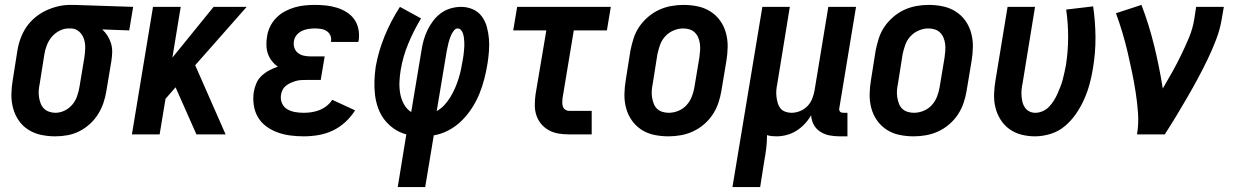

<svg xmlns="http://www.w3.org/2000/svg" viewBox="-20 -548 5040 783"><path d="M205 8Q176 8 147.5 2Q119 -4 95.5 -19Q72 -34 56.5 -56.5Q41 -79 33.5 -106.5Q26 -134 26.5 -163.5Q27 -193 32 -222L51 -342Q55 -367 64 -391.5Q73 -416 87.5 -437.5Q102 -459 123 -476.5Q144 -494 167.5 -505Q191 -516 216 -522Q241 -528 266 -528Q270 -528 273.5 -528Q277 -528 281 -528L523 -520L507 -424L397 -428Q410 -416 419 -401.5Q428 -387 433 -370Q438 -353 437.5 -334.5Q437 -316 434 -298L414 -178Q410 -153 402 -129Q394 -105 380 -82.5Q366 -60 346 -42Q326 -24 303 -12.5Q280 -1 255 3.5Q230 8 205 8ZM206 -88Q225 -88 243.5 -97Q262 -106 275 -121.5Q288 -137 294.5 -156Q301 -175 304 -193L324 -313Q327 -333 327.5 -352Q328 -371 322.5 -388.5Q317 -406 303.5 -418.5Q290 -431 271 -432H265Q264 -432 262.5 -432Q261 -432 259 -432Q241 -432 222.5 -422.5Q204 -413 191 -397.5Q178 -382 171 -363.5Q164 -345 161 -327L142 -207Q139 -193 138 -179.5Q137 -166 139 -152.5Q141 -139 145.5 -127Q150 -115 158.5 -106Q167 -97 180 -92.5Q193 -88 206 -88Z M518 0 604 -520H717L683 -313L851 -520H986L776 -282L900 0H781L696 -192L655 -145L631 0Z M1219 8Q1191 8 1164 4.5Q1137 1 1112 -8Q1087 -17 1066 -32.5Q1045 -48 1032 -70Q1019 -92 1015 -119Q1011 -146 1015 -173Q1018 -191 1025.5 -208.5Q1033 -226 1047 -239Q1061 -252 1078 -261Q1095 -270 1113 -276Q1099 -286 1088.5 -299.5Q1078 -313 1072.5 -329Q1067 -345 1066.5 -363Q1066 -381 1069 -399Q1072 -420 1081.5 -439.5Q1091 -459 1106.5 -475Q1122 -491 1141.5 -501.5Q1161 -512 1182 -518Q1203 -524 1223.5 -526Q1244 -528 1264 -528Q1288 -528 1310.5 -525.5Q1333 -523 1354 -516.5Q1375 -510 1393.5 -498.5Q1412 -487 1424.5 -469.5Q1437 -452 1441.5 -430Q1446 -408 1443 -385Q1442 -383 1442 -381Q1442 -379 1441 -377H1330Q1330 -378 1330 -378.5Q1330 -379 1330 -380Q1332 -393 1327 -404Q1322 -415 1312 -421.5Q1302 -428 1289.5 -430Q1277 -432 1264 -432Q1251 -432 1238 -430Q1225 -428 1212.5 -422.5Q1200 -417 1190.5 -406Q1181 -395 1179 -382Q1176 -368 1180 -354.5Q1184 -341 1194.5 -332.5Q1205 -324 1218.5 -321Q1232 -318 1246 -318H1304L1288 -222H1231Q1220 -222 1209 -221.5Q1198 -221 1187.5 -218Q1177 -215 1166.5 -210.5Q1156 -206 1147 -199Q1138 -192 1132.5 -181.5Q1127 -171 1126 -161Q1123 -143 1130 -127Q1137 -111 1151.5 -102.5Q1166 -94 1183.5 -91Q1201 -88 1219 -88Q1235 -88 1251 -90.5Q1267 -93 1282.5 -99Q1298 -105 1312 -116Q1326 -127 1335 -141L1428 -98Q1412 -72 1388 -50Q1364 -28 1336 -15Q1308 -2 1278 3Q1248 8 1219 8Z M1602 215 1637 0Q1610 -7 1587.5 -22.5Q1565 -38 1548.5 -59Q1532 -80 1522.5 -106Q1513 -132 1509.5 -160Q1506 -188 1507 -217Q1508 -246 1512 -275Q1523 -338 1548.5 -400.5Q1574 -463 1611 -520L1697 -473Q1667 -423 1645 -370Q1623 -317 1614 -262Q1610 -238 1609 -214Q1608 -190 1612 -167Q1616 -144 1627 -123.5Q1638 -103 1657 -91L1699 -343Q1702 -364 1708 -385Q1714 -406 1723.5 -425.5Q1733 -445 1746.5 -463Q1760 -481 1778.5 -494.5Q1797 -508 1818.5 -514Q1840 -520 1860 -520Q1886 -520 1908.5 -510Q1931 -500 1945 -481Q1959 -462 1965.5 -438Q1972 -414 1974 -389.5Q1976 -365 1974 -339Q1972 -313 1968 -288Q1963 -257 1955 -226Q1947 -195 1935 -165.5Q1923 -136 1905 -108Q1887 -80 1863.5 -56.5Q1840 -33 1810 -17Q1780 -1 1749 4L1714 215ZM1761 -95Q1761 -95 1761 -95Q1761 -95 1761 -95Q1779 -105 1793 -120.5Q1807 -136 1817.5 -153.5Q1828 -171 1836 -189.5Q1844 -208 1850 -227Q1856 -246 1860 -265Q1864 -284 1867 -303Q1869 -312 1870 -321Q1871 -330 1872 -339.5Q1873 -349 1873.5 -358Q1874 -367 1873.5 -375.5Q1873 -384 1872 -393Q1871 -402 1868.5 -410Q1866 -418 1860.5 -425Q1855 -432 1846 -432Q1839 -432 1833.5 -426Q1828 -420 1824 -413Q1820 -406 1817.5 -399Q1815 -392 1812.5 -385Q1810 -378 1808.5 -371Q1807 -364 1805.5 -357Q1804 -350 1802.5 -343Q1801 -336 1800 -329Z M2300 0Q2278 0 2257 -3.5Q2236 -7 2218 -17Q2200 -27 2187 -42.5Q2174 -58 2167.5 -77.5Q2161 -97 2161 -119Q2161 -141 2164 -163L2208 -424H2073L2089 -520H2471L2455 -424H2320L2274 -147Q2273 -138 2273 -129.5Q2273 -121 2275.5 -113.5Q2278 -106 2285 -101Q2292 -96 2300 -96H2393V0Z M2706 8Q2676 8 2647.5 2Q2619 -4 2596 -19Q2573 -34 2557 -56.5Q2541 -79 2533.5 -106.5Q2526 -134 2526.5 -163.5Q2527 -193 2532 -222L2551 -342Q2556 -367 2564 -392Q2572 -417 2587 -439Q2602 -461 2623 -479Q2644 -497 2668 -508Q2692 -519 2717.5 -523.5Q2743 -528 2767 -528Q2797 -528 2825.5 -522Q2854 -516 2877.5 -501Q2901 -486 2917 -463.5Q2933 -441 2940.5 -413.5Q2948 -386 2947.5 -356.5Q2947 -327 2942 -298L2922 -178Q2918 -153 2909.5 -128Q2901 -103 2886.5 -81Q2872 -59 2851 -41Q2830 -23 2806 -12Q2782 -1 2756.5 3.5Q2731 8 2706 8ZM2707 -88Q2727 -88 2746.5 -96Q2766 -104 2780 -119.5Q2794 -135 2801.5 -154.5Q2809 -174 2812 -193L2832 -313Q2834 -327 2835 -341Q2836 -355 2834.5 -368Q2833 -381 2828 -393.5Q2823 -406 2814 -415Q2805 -424 2792.5 -428Q2780 -432 2766 -432Q2747 -432 2727.5 -424Q2708 -416 2693.5 -400.5Q2679 -385 2672 -365.5Q2665 -346 2661 -327L2642 -207Q2639 -193 2638 -179Q2637 -165 2639 -152Q2641 -139 2645.5 -126.5Q2650 -114 2659 -105Q2668 -96 2681 -92Q2694 -88 2707 -88Z M2967 215 3089 -520H3201L3150 -207Q3147 -193 3146 -180Q3145 -167 3146.5 -154Q3148 -141 3151.5 -128.5Q3155 -116 3162.5 -106.5Q3170 -97 3182.5 -92.5Q3195 -88 3208 -88Q3225 -88 3242.5 -95Q3260 -102 3273 -115.5Q3286 -129 3292.5 -146Q3299 -163 3302 -180L3358 -520H3471L3403 -108Q3402 -104 3402.5 -100Q3403 -96 3405.5 -93Q3408 -90 3412 -89Q3416 -88 3420 -88H3436V8H3404Q3382 8 3362 4Q3342 0 3325 -11Q3308 -22 3298.5 -39.5Q3289 -57 3288 -78Q3277 -59 3261.5 -42.5Q3246 -26 3227.5 -14.5Q3209 -3 3188 2.5Q3167 8 3147 8Q3137 8 3127 7Q3117 6 3108 3Q3108 29 3105 55Q3102 81 3097 107L3080 215Z M3706 8Q3676 8 3647.5 2Q3619 -4 3596 -19Q3573 -34 3557 -56.5Q3541 -79 3533.5 -106.5Q3526 -134 3526.5 -163.5Q3527 -193 3532 -222L3551 -342Q3556 -367 3564 -392Q3572 -417 3587 -439Q3602 -461 3623 -479Q3644 -497 3668 -508Q3692 -519 3717.5 -523.5Q3743 -528 3767 -528Q3797 -528 3825.5 -522Q3854 -516 3877.5 -501Q3901 -486 3917 -463.5Q3933 -441 3940.5 -413.5Q3948 -386 3947.5 -356.5Q3947 -327 3942 -298L3922 -178Q3918 -153 3909.5 -128Q3901 -103 3886.5 -81Q3872 -59 3851 -41Q3830 -23 3806 -12Q3782 -1 3756.5 3.5Q3731 8 3706 8ZM3707 -88Q3727 -88 3746.5 -96Q3766 -104 3780 -119.5Q3794 -135 3801.5 -154.5Q3809 -174 3812 -193L3832 -313Q3834 -327 3835 -341Q3836 -355 3834.5 -368Q3833 -381 3828 -393.5Q3823 -406 3814 -415Q3805 -424 3792.5 -428Q3780 -432 3766 -432Q3747 -432 3727.5 -424Q3708 -416 3693.5 -400.5Q3679 -385 3672 -365.5Q3665 -346 3661 -327L3642 -207Q3639 -193 3638 -179Q3637 -165 3639 -152Q3641 -139 3645.5 -126.5Q3650 -114 3659 -105Q3668 -96 3681 -92Q3694 -88 3707 -88Z M4201 8Q4172 8 4145 1Q4118 -6 4096.5 -21.5Q4075 -37 4060.5 -60Q4046 -83 4039.5 -109.5Q4033 -136 4034 -165Q4035 -194 4040 -222L4089 -520H4201L4150 -207Q4147 -194 4146 -181Q4145 -168 4146 -155.5Q4147 -143 4150 -131Q4153 -119 4160 -109Q4167 -99 4178 -93.5Q4189 -88 4202 -88Q4217 -88 4232 -94.5Q4247 -101 4258 -112.5Q4269 -124 4277.5 -137.5Q4286 -151 4292.5 -165.5Q4299 -180 4304.5 -194.5Q4310 -209 4314 -223.5Q4318 -238 4321 -253Q4324 -268 4327 -282Q4336 -340 4336 -397Q4336 -454 4328 -509L4438 -522Q4447 -460 4447.5 -396.5Q4448 -333 4437 -268Q4432 -237 4423.5 -205.5Q4415 -174 4401.5 -143.5Q4388 -113 4368.5 -84.5Q4349 -56 4323 -34Q4297 -12 4264.5 -2Q4232 8 4201 8Z M4617 0Q4624 -44 4621 -86.5Q4618 -129 4611.5 -171Q4605 -213 4596.5 -254Q4588 -295 4578.5 -335.5Q4569 -376 4557 -416Q4545 -456 4531 -494L4635 -528Q4666 -447 4687 -361Q4708 -275 4722 -187Q4742 -221 4761 -255Q4780 -289 4797 -324Q4814 -359 4829 -395Q4844 -431 4850 -468L4858 -520H4971L4962 -468Q4955 -427 4939.5 -386.5Q4924 -346 4905 -306.5Q4886 -267 4865 -228Q4844 -189 4822 -151Q4800 -113 4777 -75Q4754 -37 4730 0Z"/></svg>

Font: Iosevka SS04
Style: Bold Italic
Weight: 700
Italic angle: -9°
Monospace: yes
Designer: Belleve Invis
Foundry: Belleve Invis
Version: Version 19.0.0; ttfautohint (v1.8.4)